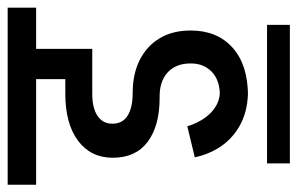

<svg xmlns="http://www.w3.org/2000/svg" viewBox="-186 -518 794 513"><g transform="rotate(-90 211.5 -261.0)"><path d="M224 4Q156 4 109.5 -33.5Q63 -71 48 -138L131 -158Q144 -117 168.5 -94Q193 -71 224 -71ZM-25 -562V-638H448V-562ZM213 4V-71Q254 -71 276.5 -92.5Q299 -114 299 -149H387Q387 -78 341 -37Q295 4 213 4ZM207 -232Q132 -232 89.5 -264Q47 -296 47 -357L138 -358Q138 -331 159.5 -317.5Q181 -304 220 -304ZM299 -149Q299 -189 274.5 -211Q250 -233 207 -232L220 -304Q271 -304 308.5 -285Q346 -266 366.5 -231.5Q387 -197 387 -149ZM47 -357Q47 -416 92.5 -450Q138 -484 218 -484V-412Q180 -412 159 -398Q138 -384 138 -358ZM218 -412V-484H338V-412ZM257 -445V-619H338V-445ZM32 116V55H402V116Z"/></g></svg>

Font: Akshar Light
Style: Regular
Weight: 400
Version: Version 1.100